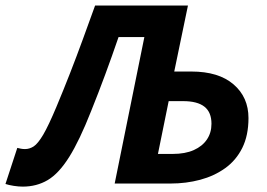

<svg xmlns="http://www.w3.org/2000/svg" viewBox="-66 -672 976 703"><path d="M17.1 11.3Q2.3 11.3 -15.9 8.5Q-34.2 5.6 -46 1.6L-2.7 -130.5Q2.8 -129.2 9.8 -127.7Q16.7 -126.2 25.7 -126.2Q42.2 -126.2 57.4 -136Q72.6 -145.8 92.2 -178.8Q111.7 -211.9 140.9 -281.6Q166.5 -342.7 190.4 -403.9Q214.3 -465.1 236.9 -527Q259.5 -588.9 282.2 -651.8H622.2L572 -410.1H634.6Q734.5 -410.1 789.1 -363.1Q843.8 -316.1 843.8 -239.7Q843.8 -176.1 821.1 -130.4Q798.4 -84.8 758.4 -56.2Q718.5 -27.6 667.1 -13.8Q615.7 0 558.4 0H353.9L462.6 -536.4H368.1Q344 -465.9 319.4 -399.5Q294.9 -333.1 267.8 -265.7Q224.9 -156.9 187.1 -96.8Q149.3 -36.7 108.8 -12.7Q68.3 11.3 17.1 11.3ZM512.3 -108.4H566.5Q612.1 -108.4 643.6 -122.5Q675.2 -136.7 691.7 -161.4Q708.3 -186 708.3 -218.8Q708.3 -261.1 682.5 -281.4Q656.7 -301.7 604.5 -301.7H551.6Z"/></svg>

Font: Source Sans 3 VF
Style: Italic
Weight: 200
Italic angle: -11°
Designer: Paul D. Hunt
Foundry: Adobe Systems Incorporated
Version: Version 3.042;hotconv 1.0.118;makeotfexe 2.5.65603